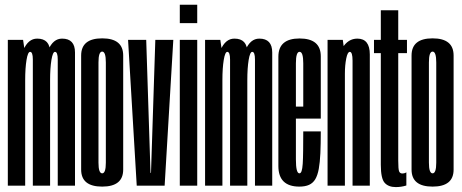

<svg xmlns="http://www.w3.org/2000/svg" viewBox="-20 -764 1901 790"><path d="M12.2 0V-600H75L83.6 -540.7V0ZM115.1 0V-425.1Q115.1 -487.6 115.1 -519.1Q115.1 -550.6 103.8 -550.6Q94.6 -550.6 89.1 -517.3Q83.6 -484 83.6 -434.4L56 -466.4Q56 -511.1 76 -558.1Q96.1 -605.1 132.9 -605.1Q186.1 -605.1 186.1 -548.1Q186.1 -491.1 186.1 -433.9V0ZM217.6 0V-425.1Q217.6 -487.6 217.6 -519.1Q217.6 -550.6 206.2 -550.6Q197.1 -550.6 191.6 -517.3Q186.1 -484 186.1 -434.4L158.5 -466.4Q158.5 -511.1 178.5 -558.1Q198.6 -605.1 235.4 -605.1Q288.6 -605.1 288.6 -548.1Q288.6 -491.1 288.6 -433.9V0Z M400.4 3.8Q313.9 3.8 313.9 -66.2Q313.9 -136.2 313.9 -300.6Q313.9 -464.9 313.9 -535.6Q313.9 -606.2 400.4 -606.2Q486.9 -606.2 486.9 -535.6Q486.9 -464.9 486.9 -300.6Q486.9 -136.2 486.9 -66.2Q486.9 3.8 400.4 3.8ZM400.4 -50.8Q415.5 -50.8 415.5 -94.8Q415.5 -138.9 415.5 -300.6Q415.5 -462.3 415.5 -507Q415.5 -551.7 400.4 -551.7Q385.2 -551.7 385.2 -507Q385.2 -462.3 385.2 -300.6Q385.2 -138.9 385.2 -94.8Q385.2 -50.8 400.4 -50.8Z M542.6 0 506.9 -600H581.6L599.3 -52.6H601.3L619.1 -600H693.1L657.4 0Z M719.8 0V-600H791.5V0ZM719.8 -744.4H791.5V-668.8H719.8Z M823.8 0V-600H886.5L895.1 -540.7V0ZM926.6 0V-425.1Q926.6 -487.6 926.6 -519.1Q926.6 -550.6 915.2 -550.6Q906.1 -550.6 900.6 -517.3Q895.1 -484 895.1 -434.4L867.5 -466.4Q867.5 -511.1 887.5 -558.1Q907.6 -605.1 944.4 -605.1Q997.6 -605.1 997.6 -548.1Q997.6 -491.1 997.6 -433.9V0ZM1029.1 0V-425.1Q1029.1 -487.6 1029.1 -519.1Q1029.1 -550.6 1017.8 -550.6Q1008.6 -550.6 1003.1 -517.3Q997.6 -484 997.6 -434.4L970 -466.4Q970 -511.1 990 -558.1Q1010.1 -605.1 1046.9 -605.1Q1100.1 -605.1 1100.1 -548.1Q1100.1 -491.1 1100.1 -433.9V0Z M1211.9 3.8Q1125.4 3.8 1125.4 -80.9Q1125.4 -165.5 1125.4 -299.9Q1125.4 -455.8 1125.4 -530.8Q1125.4 -605.7 1212.6 -605.7Q1299.9 -605.7 1299.9 -532.3Q1299.9 -458.9 1299.9 -301.8Q1299.9 -288.5 1299.9 -276.1H1189.8V-325.3H1234L1227.8 -316.6Q1227.8 -456.4 1227.8 -503.6Q1227.8 -550.8 1212.6 -550.8Q1197.5 -550.8 1197.5 -503.6Q1197.5 -456.4 1197.5 -302.4Q1197.5 -165.6 1197.5 -108.2Q1197.5 -50.8 1211.9 -50.8ZM1211.9 -50.8Q1217.7 -50.8 1220.9 -60.2Q1224.2 -69.7 1225.6 -90.2Q1226.9 -110.6 1227.3 -143.7Q1227.8 -176.8 1227.8 -223.4H1299.9Q1299.9 -171.7 1298.2 -133.6Q1296.4 -95.4 1291.6 -69Q1286.7 -42.5 1277.2 -26.5Q1267.6 -10.6 1251.6 -3.4Q1235.6 3.8 1211.9 3.8L1207.6 -21.1Z M1327.8 0V-600H1390.5L1399.1 -536.2V0ZM1430.6 0V-382.6Q1430.6 -477.8 1430.6 -514.2Q1430.6 -550.6 1419.2 -550.6Q1410.1 -550.6 1404.6 -523.1Q1399.1 -495.6 1399.1 -461.2L1365.4 -472.7Q1365.4 -527.9 1388.8 -566.5Q1412.2 -605.1 1450.2 -605.1Q1501.6 -605.1 1501.6 -540Q1501.6 -474.9 1501.6 -380.2V0Z M1608.6 5.8Q1578.4 5.8 1562.7 -11.8Q1546.9 -29.4 1546.9 -86V-545.5H1518.8V-600H1546.9V-721.7H1618.6V-600H1654.5V-545.5H1618.6V-102.5Q1618.6 -67.6 1622.2 -58.9Q1625.8 -50.2 1635 -50.2Q1644.9 -50.2 1652 -54.9V-0.8Q1631 5.8 1608.6 5.8Z M1759.9 3.8Q1673.4 3.8 1673.4 -66.2Q1673.4 -136.2 1673.4 -300.6Q1673.4 -464.9 1673.4 -535.6Q1673.4 -606.2 1759.9 -606.2Q1846.4 -606.2 1846.4 -535.6Q1846.4 -464.9 1846.4 -300.6Q1846.4 -136.2 1846.4 -66.2Q1846.4 3.8 1759.9 3.8ZM1759.9 -50.8Q1775 -50.8 1775 -94.8Q1775 -138.9 1775 -300.6Q1775 -462.3 1775 -507Q1775 -551.7 1759.9 -551.7Q1744.8 -551.7 1744.8 -507Q1744.8 -462.3 1744.8 -300.6Q1744.8 -138.9 1744.8 -94.8Q1744.8 -50.8 1759.9 -50.8Z"/></svg>

Font: Anybody UltraCondensed Thin
Style: Regular
Weight: 100
Width: 1
Designer: Tyler Finck
Foundry: Etcetera Type Company
Version: Version 1.110